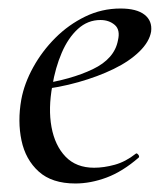

<svg xmlns="http://www.w3.org/2000/svg" viewBox="-20 -419 387 451"><path d="M157 12Q102 12 71 -16Q40 -44 30.5 -89Q21 -134 30 -185Q37 -223 58 -261Q79 -299 110 -330Q141 -361 180 -380Q219 -399 263 -399Q301 -399 319.5 -384.5Q338 -370 335 -345Q331 -321 307.5 -298Q284 -275 247 -257Q210 -239 164 -226Q118 -213 70 -208L72 -221Q147 -232 198 -256.5Q249 -281 257 -324Q263 -349 249.5 -360.5Q236 -372 216 -372Q186 -372 163 -351Q140 -330 125 -295Q110 -260 103 -218Q93 -164 101 -120.5Q109 -77 134 -51Q159 -25 201 -25Q224 -25 249.5 -32Q275 -39 299 -58Q301 -60 304.5 -56Q308 -52 306 -49Q268 -16 230.5 -2Q193 12 157 12Z"/></svg>

Font: Cormorant Medium
Style: Italic
Weight: 500
Italic angle: -10°
Designer: Christian Thalmann (Catharsis Fonts)
Foundry: Catharsis Fonts
Version: Version 4.000